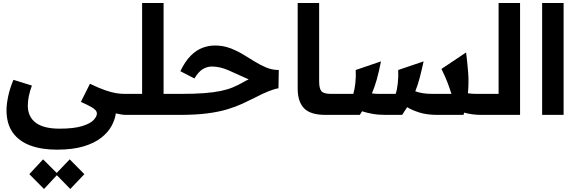

<svg xmlns="http://www.w3.org/2000/svg" viewBox="-20 -760 3820 1270"><path d="M356 230Q256 230 181 202.5Q106 175 64.5 117Q23 59 23 -32Q23 -69 34 -122.5Q45 -176 69 -232L191 -194Q177 -156 170.5 -123.5Q164 -91 164 -62Q164 12 216 51.5Q268 91 374 91Q468 91 522 74.5Q576 58 598.5 34.5Q621 11 621 -10Q621 -20 613 -30Q605 -40 582.5 -53Q560 -66 515 -86L575 -206Q635 -177 677.5 -162.5Q720 -148 750 -143.5Q780 -139 802 -139H814V0H811Q788 0 746 -10Q741 30 718.5 72Q696 114 651 150Q606 186 533.5 208Q461 230 356 230ZM271 490 174 392 265 294 355 384 441 294 538 392 445 490 356 399Z M814 -139H920V-740H1062V-139H1152V0H814Q784 0 784 -70Q784 -139 814 -139Z M1152 -139H1177Q1269 -139 1332.5 -144Q1396 -149 1441 -158.5Q1486 -168 1519.5 -182Q1553 -196 1585 -214Q1597 -221 1606.5 -226Q1616 -231 1625 -235Q1550 -269 1492.5 -294.5Q1435 -320 1382 -320Q1351 -320 1322.5 -303.5Q1294 -287 1266 -241L1173 -289Q1204 -354 1241.5 -391.5Q1279 -429 1320 -444Q1361 -459 1401 -459Q1454 -459 1499 -442.5Q1544 -426 1584.5 -402Q1625 -378 1664 -353.5Q1703 -329 1742 -313Q1781 -297 1824 -297L1822 -176Q1769 -168 1664 -113Q1626 -94 1583 -74Q1540 -54 1484 -37Q1428 -20 1351 -10Q1274 0 1168 0H1152Q1122 0 1122 -70Q1122 -139 1152 -139Z M2134 0Q2033 0 1991 -44Q1949 -88 1949 -174V-740H2091V-221Q2091 -176 2105.5 -157.5Q2120 -139 2170 -139H2209V0Z M2209 -139H2317Q2326 -169 2330.5 -210.5Q2335 -252 2333 -297L2500 -354Q2486 -283 2472 -233.5Q2458 -184 2440 -142Q2464 -139 2489 -139H2597Q2606 -163 2611 -207.5Q2616 -252 2614 -297L2782 -354Q2768 -290 2755.5 -243Q2743 -196 2727 -156Q2774 -139 2839 -139H2966Q2953 -180 2939.5 -215.5Q2926 -251 2900 -304L3063 -413Q3071 -350 3076.5 -282.5Q3082 -215 3075 -143Q3102 -139 3133 -139H3172V0H3166Q3132 0 3103.5 -4Q3075 -8 3050 -15Q3048 -7 3046 0H2876Q2804 0 2755 -15.5Q2706 -31 2673 -51Q2659 -28 2640 0H2531Q2482 0 2443.5 -7Q2405 -14 2375 -24Q2368 -13 2360 0H2209Q2179 0 2179 -70Q2179 -139 2209 -139Z M3172 -139H3278V-740H3420V0H3172Q3142 0 3142 -70Q3142 -139 3172 -139Z M3566 -740H3708V0H3566Z"/></svg>

Font: Readex Pro SemiBold
Style: Regular
Weight: 600
Designer: Bonnie Shaver-Troup, Thomas Jockin
Foundry: Lexend
Version: Version 1.204; ttfautohint (v1.8.4.7-5d5b)